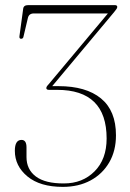

<svg xmlns="http://www.w3.org/2000/svg" viewBox="-20 -720 507 750"><path d="M433 -191.5Q433 -131 406.8 -85.8Q380.5 -40.5 333.8 -15.2Q287 10 225.5 10Q136.5 10 87.2 -30.8Q38 -71.5 38 -131Q38 -173.5 64 -173.5Q83.5 -173.5 83.5 -144.5V-106.5Q83.5 -58 120.2 -30.5Q157 -3 230 -3.5Q302.5 -3.5 349.5 -50.8Q396.5 -98 396.5 -179Q396.5 -369 203 -369H171.5Q161 -369 161 -376Q161 -378.5 162.5 -381.5Q164 -384.5 170.5 -391.5L401.5 -667.5H112.5Q93 -667.5 89 -650L71.5 -576Q70 -568.5 62 -568.5Q54.5 -569 56 -579L70.5 -685.5Q72 -700 90 -700H428.5Q438 -700 438 -693Q438 -690 435.8 -686Q433.5 -682 426 -673L184 -383.5H208.5Q316 -383.5 374.5 -335.5Q433 -287.5 433 -191.5Z"/></svg>

Font: Fraunces 72pt Thin
Style: Regular
Weight: 100
Version: Version 1.000;[b76b70a41]